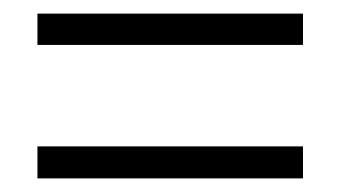

<svg xmlns="http://www.w3.org/2000/svg" viewBox="-20 -365 500 282"><path d="M35 -299V-345H425V-299ZM35 -103V-150H425V-103Z"/></svg>

Font: UnnaMedium
Style: Regular
Weight: 500
Designer: Jorge de Buen Unna
Foundry: Omnibus-Type
Version: Version 2.008;hotconv 1.0.109;makeotfexe 2.5.65596